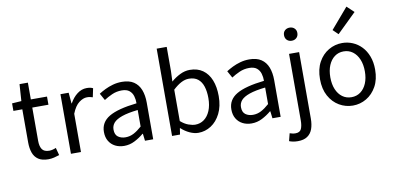

<svg xmlns="http://www.w3.org/2000/svg" viewBox="-95 -1177 3531 1724"><g transform="rotate(-10 1671.0 -315.0)"><path d="M262.5 13.4Q204.9 13.4 171 -9.3Q137.2 -32 122.8 -72.8Q108.4 -113.5 108.4 -167.7V-469H27.1V-537.6L112.7 -543.4L123 -696.2H199.2V-543.4H346.6V-469H199.2V-165.4Q199.2 -116 217.6 -88.5Q235.9 -61 283.4 -61Q298 -61 315.1 -65.4Q332.1 -69.8 344.5 -75.6L362.8 -7Q340.2 0.6 314.2 7Q288.2 13.4 262.5 13.4Z M469.1 0V-543.4H544L552.7 -444.4H555.1Q583.4 -495.9 623.6 -526.3Q663.7 -556.8 709.2 -556.8Q727.9 -556.8 741.2 -554.2Q754.6 -551.6 767.2 -545.4L750.4 -465.6Q736.2 -470.2 725.3 -472.4Q714.3 -474.6 697.2 -474.6Q663.7 -474.6 625.9 -446.4Q588 -418.2 560.5 -348.8V0Z M953.2 13.4Q907.9 13.4 872.1 -4.9Q836.2 -23.2 815.4 -57.9Q794.6 -92.5 794.6 -141.3Q794.6 -230.1 874.5 -277.5Q954.3 -325 1127.7 -344.2Q1128.1 -379.4 1118.8 -410.5Q1109.5 -441.7 1085.2 -461.5Q1060.9 -481.3 1016 -481.3Q968.6 -481.3 927.1 -462.8Q885.7 -444.3 853 -422.7L817.9 -486Q843 -502.3 875.8 -518.5Q908.6 -534.7 947.9 -545.7Q987.1 -556.8 1030.5 -556.8Q1097.2 -556.8 1138.8 -529.1Q1180.3 -501.4 1199.7 -451.5Q1219.1 -401.6 1219.1 -334V0H1144.2L1136.5 -64.9H1132.7Q1094.6 -32.7 1049.3 -9.7Q1003.9 13.4 953.2 13.4ZM978.8 -60.6Q1018 -60.6 1053.3 -79Q1088.5 -97.4 1127.7 -132.4V-283.2Q1036.7 -273.1 982.8 -254.3Q929 -235.5 906 -209.1Q883.1 -182.6 883.1 -147.4Q883.1 -100.4 910.9 -80.5Q938.6 -60.6 978.8 -60.6Z M1629.9 13.4Q1592.9 13.4 1552.1 -5Q1511.4 -23.4 1475.9 -56.1H1472.2L1463.6 0H1391.1V-796H1482.5V-578.3L1478.7 -480.5Q1516.2 -513.2 1560.3 -535Q1604.4 -556.8 1649.5 -556.8Q1720 -556.8 1768.1 -522.5Q1816.3 -488.2 1841.1 -426.3Q1865.8 -364.3 1865.8 -280.4Q1865.8 -187.9 1832.5 -121.7Q1799.3 -55.6 1745.7 -21.1Q1692.1 13.4 1629.9 13.4ZM1615.3 -63.7Q1660 -63.7 1695.3 -89.4Q1730.6 -115.2 1750.9 -163.6Q1771.3 -212 1771.3 -278.8Q1771.3 -339.2 1756.7 -384.5Q1742.1 -429.8 1710.8 -454.9Q1679.5 -480.1 1627.4 -480.1Q1593.3 -480.1 1557.3 -461.3Q1521.4 -442.4 1482.5 -405.9V-119.9Q1517.8 -88.7 1553.2 -76.2Q1588.6 -63.7 1615.3 -63.7Z M2115.2 13.4Q2069.9 13.4 2034.1 -4.9Q1998.2 -23.2 1977.4 -57.9Q1956.6 -92.5 1956.6 -141.3Q1956.6 -230.1 2036.5 -277.5Q2116.3 -325 2289.7 -344.2Q2290.1 -379.4 2280.8 -410.5Q2271.5 -441.7 2247.2 -461.5Q2222.9 -481.3 2178 -481.3Q2130.6 -481.3 2089.1 -462.8Q2047.7 -444.3 2015 -422.7L1979.9 -486Q2005 -502.3 2037.8 -518.5Q2070.6 -534.7 2109.9 -545.7Q2149.1 -556.8 2192.5 -556.8Q2259.2 -556.8 2300.8 -529.1Q2342.3 -501.4 2361.7 -451.5Q2381.1 -401.6 2381.1 -334V0H2306.2L2298.5 -64.9H2294.7Q2256.6 -32.7 2211.3 -9.7Q2165.9 13.4 2115.2 13.4ZM2140.8 -60.6Q2180 -60.6 2215.3 -79Q2250.5 -97.4 2289.7 -132.4V-283.2Q2198.7 -273.1 2144.8 -254.3Q2091 -235.5 2068 -209.1Q2045.1 -182.6 2045.1 -147.4Q2045.1 -100.4 2072.9 -80.5Q2100.6 -60.6 2140.8 -60.6Z M2496.3 242.3Q2472.1 242.3 2451.6 238.2Q2431.2 234 2417.5 228.2L2435 159.4Q2445.4 162.8 2459.2 166Q2472.9 169.2 2487 169.2Q2527.5 169.2 2540.5 140.1Q2553.5 111 2553.5 61.9V-543.4H2645.3V62Q2645.3 117.1 2630.6 157.6Q2615.8 198.1 2582.9 220.2Q2550.1 242.3 2496.3 242.3ZM2598.6 -655.3Q2572.1 -655.3 2555 -671.8Q2538 -688.2 2538 -716.2Q2538 -742.6 2555 -758.7Q2572.1 -774.9 2598.6 -774.9Q2624.9 -774.9 2642.2 -758.7Q2659.6 -742.6 2659.6 -716.2Q2659.6 -688.2 2642.2 -671.8Q2624.9 -655.3 2598.6 -655.3Z M3039.1 13.4Q2972.6 13.4 2915 -20.3Q2857.4 -54 2822.5 -117.6Q2787.6 -181.2 2787.6 -271Q2787.6 -361.9 2822.5 -425.7Q2857.4 -489.4 2915 -523.1Q2972.6 -556.8 3039.1 -556.8Q3088.9 -556.8 3134.3 -537.7Q3179.7 -518.6 3214.8 -481.9Q3249.8 -445.3 3270 -392.1Q3290.3 -338.9 3290.3 -271Q3290.3 -181.2 3255.1 -117.6Q3219.8 -54 3162.7 -20.3Q3105.7 13.4 3039.1 13.4ZM3039.1 -62.9Q3086.2 -62.9 3121.7 -88.9Q3157.2 -114.9 3177 -161.8Q3196.7 -208.7 3196.7 -271Q3196.7 -333.8 3177 -380.8Q3157.2 -427.8 3121.7 -454.2Q3086.2 -480.5 3039.1 -480.5Q2992.1 -480.5 2956.6 -454.2Q2921.1 -427.8 2901.4 -380.8Q2881.8 -333.8 2881.8 -271Q2881.8 -208.7 2901.4 -161.8Q2921.1 -114.9 2956.6 -88.9Q2992.1 -62.9 3039.1 -62.9ZM3022.4 -640.4 2975.3 -686.1 3134.4 -871.9 3198 -811.8Z"/></g></svg>

Font: Noto Sans HK Thin
Style: Regular
Weight: 100
Designer: Ryoko NISHIZUKA 西塚涼子 (kana, bopomofo & ideographs); Paul D. Hunt (Latin, Greek & Cyrillic); Sandoll Communications 산돌커뮤니
Foundry: Adobe
Version: Version 2.004-H2;hotconv 1.0.118;makeotfexe 2.5.65603